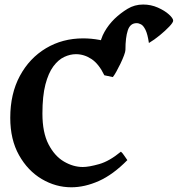

<svg xmlns="http://www.w3.org/2000/svg" viewBox="-20 -796 769 831"><path d="M531.2 -103Q469.2 -40 408 -12.7Q346.7 14.6 288.6 14.6Q221.2 14.6 160.6 -21.2Q100.1 -57.1 62.3 -124.5Q24.4 -191.9 24.4 -286.1Q24.4 -390.1 65.9 -467.3Q107.4 -544.4 179 -587.2Q250.5 -629.9 339.8 -629.9Q375 -629.9 410.6 -623.3Q446.3 -616.7 476.1 -605.5Q505.9 -594.2 522.9 -580.1Q522.9 -572.8 516.8 -556.4Q510.7 -540 501.5 -520.8Q492.2 -501.5 483.2 -485.4Q474.1 -469.2 468.3 -462.4L431.6 -470.2Q407.7 -519.5 376 -540.5Q344.2 -561.5 308.6 -561.5Q283.7 -561.5 258.1 -549.6Q232.4 -537.6 210.9 -508.8Q189.5 -480 176.5 -430.2Q163.6 -380.4 163.6 -304.2Q163.6 -222.7 189.9 -171.6Q216.3 -120.6 256.6 -96.9Q296.9 -73.2 338.4 -73.2Q364.7 -73.2 408.9 -85.7Q453.1 -98.1 503.4 -139.6Q510.3 -133.8 518.3 -121.6Q526.4 -109.4 531.2 -103ZM729.5 -706.5Q729.5 -698.7 712.6 -680.9Q695.8 -663.1 671.6 -643.3Q647.5 -623.5 624.5 -609.9Q618.7 -648.9 609.6 -667Q600.6 -685.1 590.6 -690.4Q580.6 -695.8 571.3 -695.8Q543.5 -695.8 533.2 -664.8Q522.9 -633.8 522.9 -580.1Q494.6 -582.5 466.6 -585.4Q438.5 -588.4 410.2 -590.8Q415 -627.9 432.4 -658.4Q449.7 -689 475.6 -714.4Q501.5 -739.3 532 -757.8Q562.5 -776.4 599.6 -776.4Q633.3 -776.4 663.1 -763.2Q692.9 -750 711.2 -733.4Q729.5 -716.8 729.5 -706.5Z"/></svg>

Font: Gentium Book Plus
Style: Bold
Weight: 700
Designer: Victor Gaultney, Annie Olsen, Iska Routamaa, Becca Hirsbrunner
Foundry: SIL International
Version: Version 6.101